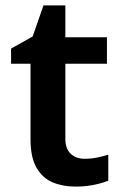

<svg xmlns="http://www.w3.org/2000/svg" viewBox="-20 -681 450 711"><path d="M293 -93Q317 -93 339 -97.5Q361 -102 381 -108V-12Q360 -3 328 3.5Q296 10 260 10Q213 10 175.5 -5.5Q138 -21 115.5 -59.5Q93 -98 93 -166V-445H21V-501L101 -546L141 -661H222V-543H376V-445H222V-167Q222 -130 242 -111.5Q262 -93 293 -93Z"/></svg>

Font: Noto Sans Javanese SemiBold
Style: Regular
Weight: 600
Version: Version 2.004